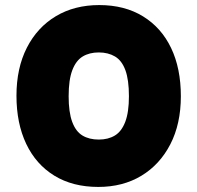

<svg xmlns="http://www.w3.org/2000/svg" viewBox="-20 -729 779 758"><path d="M368 9Q267 9 194.5 -35.5Q122 -80 83.5 -161Q45 -242 45 -351Q45 -460 86 -540.5Q127 -621 200.5 -665Q274 -709 372 -709Q472 -709 544.5 -664.5Q617 -620 655.5 -539.5Q694 -459 694 -349Q694 -240 652.5 -159.5Q611 -79 538 -35Q465 9 368 9ZM370 -178Q407 -178 433.5 -194Q460 -210 474.5 -248Q489 -286 489 -349Q489 -414 475 -452Q461 -490 434 -506Q407 -522 370 -522Q333 -522 306.5 -506Q280 -490 265.5 -452Q251 -414 251 -349Q251 -286 265 -248Q279 -210 305.5 -194Q332 -178 370 -178Z"/></svg>

Font: REM ExtraBold
Style: Regular
Weight: 800
Designer: Octavio Pardo
Foundry: Ashler Design
Version: Version 1.005;gftools[0.9.28]